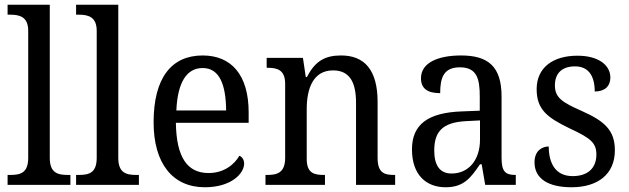

<svg xmlns="http://www.w3.org/2000/svg" viewBox="-20 -780 2653 810"><path d="M12 0H277V-42H265C223 -42 190 -51 190 -114V-760H12V-718H24C63 -718 99 -709 99 -650V-114C99 -51 67 -42 24 -42H12Z M301 0H566V-42H554C512 -42 479 -51 479 -114V-760H301V-718H313C352 -718 388 -709 388 -650V-114C388 -51 356 -42 313 -42H301Z M844 10C957 10 1010 -49 1010 -90C1010 -107 1000 -119 990 -123C968 -85 924 -50 860 -50C771 -50 724 -115 722 -262H1029V-306C1029 -464 956 -546 835 -546C703 -546 628 -451 628 -264C628 -91 708 10 844 10ZM934 -314H724C729 -430 766 -493 835 -493C907 -493 933 -421 934 -314Z M1100 0H1351V-42H1346C1306 -42 1274 -49 1274 -109V-320C1274 -406 1301 -483 1385 -483C1456 -483 1482 -432 1482 -346V0H1647V-42H1642C1601 -42 1573 -51 1573 -114V-350C1573 -487 1516 -546 1419 -546C1357 -546 1311 -527 1275 -455H1270L1258 -536H1105V-494H1110C1150 -494 1183 -485 1183 -426V-114C1183 -51 1149 -42 1108 -42H1100Z M1860 10C1937 10 1966 -30 2005 -87H2012L2027 0H2156V-42H2153C2111 -42 2096 -58 2096 -114V-373C2096 -500 2039 -546 1925 -546C1829 -546 1756 -516 1756 -450C1756 -406 1784 -387 1837 -387C1837 -451 1851 -496 1920 -496C1993 -496 2004 -446 2004 -373V-313L1928 -310C1787 -305 1718 -256 1718 -150C1718 -41 1779 10 1860 10ZM1885 -48C1835 -48 1812 -83 1812 -145C1812 -223 1845 -264 1947 -269L2005 -272V-191C2005 -106 1958 -48 1885 -48Z M2391 10C2502 10 2574 -45 2574 -146C2574 -230 2531 -269 2434 -312C2352 -348 2321 -368 2321 -420C2321 -467 2347 -500 2406 -500C2461 -500 2489 -462 2489 -394C2532 -394 2555 -417 2555 -453C2555 -503 2508 -545 2416 -545C2313 -545 2244 -495 2244 -404C2244 -318 2288 -284 2386 -237C2472 -197 2496 -177 2496 -128C2496 -72 2461 -37 2396 -37C2323 -37 2295 -92 2295 -162C2269 -162 2235 -146 2235 -95C2235 -25 2295 10 2391 10Z"/></svg>

Font: Noto Serif Armenian SemiCondensed
Style: Regular
Weight: 400
Width: 4
Designer: Monotype Design Team
Foundry: Monotype Imaging Inc.
Version: Version 2.008